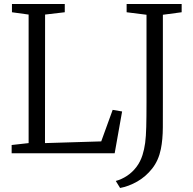

<svg xmlns="http://www.w3.org/2000/svg" viewBox="-20 -763 959 956"><path d="M38 0V-41L122.5 -50.5V-690.5L39.5 -702V-743H302.5V-702L204.5 -690.5L204 -50.5L484 -59L541 -216L588 -208L551 0ZM556.5 138Q586 130 612.5 112.5Q639 95 659 68.8Q679 42.5 689.5 9Q698.5 -19.5 702.8 -51.5Q707 -83.5 708.2 -131Q709.5 -178.5 709.5 -253V-689.5L610.5 -702V-743H884.5V-702L791 -689.5V-272Q791 -191.5 790.8 -129.5Q790.5 -67.5 781 -21Q769.5 36 737.8 76.2Q706 116.5 663.5 140.8Q621 165 578 173Z"/></svg>

Font: Merriweather 28pt Light
Style: Regular
Weight: 300
Version: Version 2.100